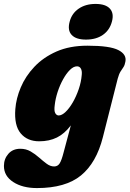

<svg xmlns="http://www.w3.org/2000/svg" viewBox="-65 -707 659 977"><path d="M458.5 -9Q425.5 121.5 347 185.8Q268.5 250 123 250Q49.5 250 2.2 219.2Q-45 188.5 -45 137.5Q-45 101.5 -22.5 75.8Q0 50 38.5 50Q67.5 50 90.8 63.5Q114 77 134 94.8Q154 112.5 172.5 126.2Q191 140 210.5 140Q228.5 140 238.5 124.5Q248.5 109 259 67.5L295.5 -69Q263.5 -26.5 224.5 -7.2Q185.5 12 134.5 12Q74 12 40.2 -28.5Q6.5 -69 13 -152Q17 -206 40.8 -262.5Q64.5 -319 109.8 -367Q155 -415 222.2 -444.8Q289.5 -474.5 380 -474.5Q494 -474.5 537.2 -452.2Q580.5 -430 573 -393Q570 -375.5 563 -365.2Q556 -355 548.2 -342.8Q540.5 -330.5 534 -307ZM213.5 -172Q209.5 -143 216.2 -131.2Q223 -119.5 233.5 -119.5Q250 -119.5 269 -137.8Q288 -156 305.5 -186.2Q323 -216.5 335.5 -253Q348 -289.5 351 -326.5Q353 -346.5 346.5 -358Q340 -369.5 327 -369.5Q309 -369.5 290.5 -351Q272 -332.5 255.8 -303Q239.5 -273.5 228.2 -239Q217 -204.5 213.5 -172ZM372.5 -505.5Q322 -505.5 299.8 -529.2Q277.5 -553 289.5 -597Q300.5 -639 335.5 -663Q370.5 -687 421 -687Q472.5 -687 494.2 -663Q516 -639 504.5 -597Q493 -553.5 458.5 -529.5Q424 -505.5 372.5 -505.5Z"/></svg>

Font: Fraunces 72pt S100 Black
Style: Italic
Weight: 900
Italic angle: -16°
Version: Version 1.000; ttfautohint (v1.8.3)